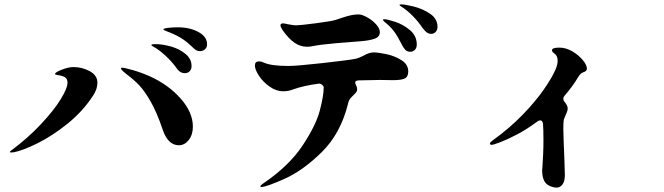

<svg xmlns="http://www.w3.org/2000/svg" viewBox="-20 -842 3040 879"><path d="M857 -630Q831 -655 804.5 -670.5Q778 -686 740 -700Q728 -705 728 -707Q728 -712 749 -714.5Q770 -717 794 -717Q849 -717 888.5 -695.5Q928 -674 928 -639Q928 -625 918.5 -616.5Q909 -608 896 -608Q885 -608 878.5 -612Q872 -616 865.5 -622Q859 -628 857 -630ZM683 -628Q673 -633 673 -636Q673 -640 691 -640Q724 -640 763 -629Q802 -618 829.5 -595Q857 -572 857 -540Q857 -524 848 -515.5Q839 -507 827 -507Q813 -507 803 -514.5Q793 -522 784 -536Q764 -563 735.5 -589Q707 -615 683 -628ZM31 -144Q25 -144 25 -146Q25 -148 30 -152Q108 -210 167 -273Q226 -336 257.5 -387Q289 -438 289 -463Q289 -481 278 -488Q267 -495 246 -498Q232 -500 232 -503Q232 -511 263 -523Q294 -535 316 -535Q356 -535 391 -516Q426 -497 426 -463Q426 -434 406 -404Q359 -332 289.5 -276Q220 -220 152.5 -186.5Q85 -153 44 -145Q38 -144 31 -144ZM725 -248Q698 -328 669.5 -377.5Q641 -427 617 -452Q593 -477 561 -501L543 -516Q534 -524 534 -529Q534 -532 540 -532Q549 -532 586.5 -521.5Q624 -511 665 -493Q750 -455 806.5 -391.5Q863 -328 863 -262Q863 -225 844 -201Q825 -177 799 -177Q749 -177 725 -248Z M1983 -719Q1983 -705 1974.5 -696Q1966 -687 1954 -687Q1942 -687 1933 -694Q1924 -701 1913 -716Q1896 -742 1869.5 -769Q1843 -796 1817 -812Q1809 -817 1809 -819Q1809 -822 1817 -822Q1834 -822 1874.5 -812Q1915 -802 1949 -779Q1983 -756 1983 -719ZM1273 -705Q1264 -719 1264 -726Q1264 -735 1276 -735Q1282 -735 1298 -731Q1325 -726 1335 -726Q1353 -726 1426 -735.5Q1499 -745 1517 -751Q1526 -754 1548.5 -761.5Q1571 -769 1588 -772.5Q1605 -776 1622 -776Q1637 -776 1660.5 -763Q1684 -750 1701.5 -731Q1719 -712 1719 -695Q1719 -673 1694.5 -664.5Q1670 -656 1629 -653Q1585 -650 1516 -644Q1447 -638 1407 -630Q1400 -628 1385 -628Q1355 -628 1328 -646.5Q1301 -665 1273 -705ZM1888 -638Q1888 -622 1879 -613.5Q1870 -605 1858 -605Q1844 -605 1835 -614.5Q1826 -624 1818 -641Q1800 -677 1783 -699.5Q1766 -722 1739 -743Q1733 -749 1733 -751Q1733 -754 1740 -754Q1753 -754 1789.5 -742Q1826 -730 1857 -704Q1888 -678 1888 -638ZM1849 -515Q1849 -491 1833.5 -483Q1818 -475 1780 -475L1720 -476Q1696 -476 1622 -474Q1606 -473 1606 -464Q1606 -460 1609 -454Q1615 -444 1615 -432Q1615 -425 1610.5 -419.5Q1606 -414 1600 -408Q1590 -399 1583 -390Q1576 -381 1573 -366Q1539 -230 1453 -145.5Q1367 -61 1283 -23.5Q1199 14 1177 14Q1172 14 1172 11Q1172 7 1182 0Q1302 -81 1364 -174Q1426 -267 1444 -335.5Q1462 -404 1462 -442V-443Q1462 -447 1455 -453.5Q1448 -460 1439 -459Q1370 -450 1323 -433Q1300 -424 1277 -424Q1245 -424 1215 -445Q1185 -466 1166 -494.5Q1147 -523 1147 -542Q1147 -561 1166 -561Q1176 -561 1186 -556Q1221 -540 1300 -540Q1338 -540 1455 -553Q1572 -566 1609 -573Q1625 -577 1644 -587Q1670 -602 1690 -602Q1712 -602 1749.5 -594Q1787 -586 1818 -566.5Q1849 -547 1849 -515Z M2667 -528Q2667 -516 2650 -511Q2643 -508 2638.5 -504Q2634 -500 2627 -489Q2600 -444 2564 -403Q2559 -397 2559 -390Q2559 -381 2566 -374Q2579 -358 2579 -346Q2579 -334 2569 -314L2561 -294Q2559 -280 2559 -253Q2559 -226 2564 -108L2566 -40Q2566 -13 2555.5 2Q2545 17 2527 17Q2520 17 2506 13Q2481 5 2471.5 -14Q2462 -33 2462 -61L2464 -90Q2465 -102 2466.5 -134.5Q2468 -167 2468 -198Q2468 -251 2466 -274Q2464 -291 2453 -291Q2447 -291 2439 -285Q2392 -250 2347 -226.5Q2302 -203 2270.5 -191Q2239 -179 2231 -179Q2223 -179 2223 -185Q2223 -190 2234 -198Q2312 -254 2372.5 -316.5Q2433 -379 2470.5 -433.5Q2508 -488 2523 -523Q2533 -546 2533 -564Q2533 -587 2518 -597Q2507 -605 2507 -612Q2507 -624 2541 -624Q2571 -624 2600 -607Q2629 -590 2648 -567Q2667 -544 2667 -528Z"/></svg>

Font: Shippori Antique B1
Style: Regular
Weight: 400
Designer: FONTDASU
Foundry: FONTDASU / Google Inc. / but / Adobe
Version: Version 2.001